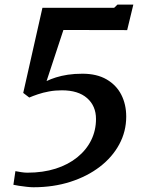

<svg xmlns="http://www.w3.org/2000/svg" viewBox="-20 -776 597 810"><path d="M45 -54Q55 -52 69 -49.8Q83 -47.5 95.5 -47.5Q161.5 -47.5 214.8 -64.5Q268 -81.5 306.2 -112.5Q344.5 -143.5 364.8 -184.8Q385 -226 385 -274Q385 -329 347.5 -362Q310 -395 241 -395Q212.5 -395 186.8 -390.2Q161 -385.5 139.8 -378.2Q118.5 -371 103.5 -364.5L78 -384L159 -743H461.5L475.5 -756.5H542.5L516.5 -649L247.5 -649.5L176.5 -434Q194 -442.5 216.2 -449.5Q238.5 -456.5 266.2 -460.8Q294 -465 328 -465Q388.5 -465 429.8 -441Q471 -417 491.8 -376.2Q512.5 -335.5 512.5 -284Q512.5 -221.5 483.2 -167.2Q454 -113 401.2 -72.5Q348.5 -32 277 -9Q205.5 14 121 14Q108.5 14 91.8 12Q75 10 59.8 7.8Q44.5 5.5 36.5 3.5Z"/></svg>

Font: Merriweather 20pt SemiBold
Style: Italic
Weight: 600
Italic angle: -7.8°
Version: Version 2.101